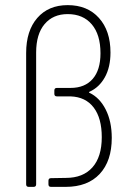

<svg xmlns="http://www.w3.org/2000/svg" viewBox="-20 -729 523 749"><path d="M82 -10V-522Q82 -609 125.5 -659Q169 -709 244 -709Q321 -709 366 -659Q411 -609 411 -524Q411 -467 389 -427.5Q367 -388 329 -371Q327 -370 327 -369Q327 -368 329 -367Q369 -348 392.5 -301.5Q416 -255 416 -191Q416 -101 369 -50.5Q322 0 236 0H179Q169 0 169 -10V-24Q169 -34 179 -34L237 -35Q304 -35 340.5 -76Q377 -117 377 -194Q377 -268 345.5 -309.5Q314 -351 255 -353H202Q192 -353 192 -363V-376Q192 -386 202 -386H255Q311 -386 341.5 -421Q372 -456 372 -521Q372 -594 338 -634Q304 -674 244 -674Q187 -674 154 -635Q121 -596 121 -524V-10Q121 0 111 0H92Q82 0 82 -10Z"/></svg>

Font: Barlow Semi Condensed ExLight
Style: Regular
Weight: 275
Width: 4
Designer: Jeremy Tribby
Foundry: Tribby Type
Version: Version 1.408